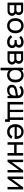

<svg xmlns="http://www.w3.org/2000/svg" viewBox="2994 -3612 868 6897"><g transform="rotate(90 3428.5 -164.0)"><path d="M348 -562.5Q424.5 -562.5 469 -518.5Q495 -497 508.5 -467.2Q522 -437.5 522 -403Q522 -353 492.5 -314.5Q489 -308 484.2 -302.8Q479.5 -297.5 474 -292.5Q500 -276.5 516.5 -252Q532.5 -234.5 541.2 -210.2Q550 -186 550 -160.5Q550 -124.5 535 -92.8Q520 -61 492.5 -38.5Q471.5 -20 442.8 -10Q414 0 385.5 0H73V-561.5ZM166.5 -318.5H348Q386 -318.5 409.5 -348Q427 -372.5 427 -403Q424.5 -434 409.5 -456.5Q398 -472 383.5 -478.8Q369 -485.5 348 -485.5H166.5ZM166.5 -76H371Q411.5 -76 434.5 -102Q455 -126.5 455 -160.5Q457.5 -193 434.5 -216.5Q427 -224.5 419.8 -229.5Q412.5 -234.5 404 -237.5Q395.5 -240.5 385.5 -241.5Q375.5 -242.5 362.5 -242.5H166.5Z M698 -77Q633 -159 633 -282.5Q633 -406.5 698 -486.5Q733.5 -530.5 787.5 -554Q842 -578 904 -578Q967 -578 1021 -554.8Q1075 -531.5 1110 -486.5Q1176 -407.5 1176 -282.5Q1176 -158.5 1110 -77Q1074 -31.5 1020.5 -8Q967 15.5 904 15.5Q842.5 15.5 788.2 -8Q734 -31.5 698 -77ZM1036.5 -430Q1015.5 -460 980 -475.2Q944.5 -490.5 904 -490.5Q863.5 -490.5 828.5 -475.2Q793.5 -460 772.5 -430Q732 -379 732 -282.5Q732 -186.5 772.5 -133.5Q795 -103.5 829.8 -88.2Q864.5 -73 904 -73Q944.5 -73 979.2 -88.2Q1014 -103.5 1036.5 -133.5Q1077 -186.5 1077 -282.5Q1077 -379 1036.5 -430Z M1360 -549Q1418 -578 1487.5 -578Q1570.5 -578 1622.5 -543.5Q1658.5 -521 1675.5 -488Q1692.5 -455 1692.5 -415.5Q1692.5 -341.5 1637.5 -295Q1672 -276.5 1689.5 -240.5Q1708 -204 1708 -164.5Q1708 -67.5 1626 -18.5Q1595.5 1 1561.8 8.2Q1528 15.5 1487.5 15.5Q1402 15.5 1335 -26Q1307 -42.5 1282.5 -69.5Q1257.5 -97.5 1243.5 -121L1317.5 -168.5Q1351 -122.5 1379 -104Q1429.5 -73 1492.5 -73Q1540 -73 1569.5 -92.5Q1613.5 -118.5 1613.5 -171Q1613.5 -197 1599.5 -216.2Q1585.5 -235.5 1560 -242.5Q1536 -252 1469.5 -252H1416.5V-329H1469.5Q1521 -329 1548.5 -340.5Q1571.5 -348 1584.5 -365.2Q1597.5 -382.5 1597.5 -405Q1597.5 -452 1560 -474Q1533 -490.5 1489.5 -490.5Q1439 -490.5 1386 -465.5Q1350.5 -446.5 1326 -422L1269.5 -485.5Q1291 -506 1313.5 -521.8Q1336 -537.5 1360 -549Z M2098 -562.5Q2174.5 -562.5 2219 -518.5Q2245 -497 2258.5 -467.2Q2272 -437.5 2272 -403Q2272 -353 2242.5 -314.5Q2239 -308 2234.2 -302.8Q2229.5 -297.5 2224 -292.5Q2250 -276.5 2266.5 -252Q2282.5 -234.5 2291.2 -210.2Q2300 -186 2300 -160.5Q2300 -124.5 2285 -92.8Q2270 -61 2242.5 -38.5Q2221.5 -20 2192.8 -10Q2164 0 2135.5 0H1823V-561.5ZM1916.5 -318.5H2098Q2136 -318.5 2159.5 -348Q2177 -372.5 2177 -403Q2174.5 -434 2159.5 -456.5Q2148 -472 2133.5 -478.8Q2119 -485.5 2098 -485.5H1916.5ZM1916.5 -76H2121Q2161.5 -76 2184.5 -102Q2205 -126.5 2205 -160.5Q2207.5 -193 2184.5 -216.5Q2177 -224.5 2169.8 -229.5Q2162.5 -234.5 2154 -237.5Q2145.5 -240.5 2135.5 -241.5Q2125.5 -242.5 2112.5 -242.5H1916.5Z M2941.5 -282.5Q2941.5 -154 2879 -75Q2861.5 -53 2839.8 -36.2Q2818 -19.5 2793 -8Q2768 3.5 2740.2 9.5Q2712.5 15.5 2684 15.5Q2631 15.5 2586 -1.5Q2541 -18.5 2508 -53V250H2414.5V-562.5H2497.5V-499Q2532 -536.5 2581 -557.2Q2630 -578 2684 -578Q2743 -578 2793.8 -555.2Q2844.5 -532.5 2879 -488.5Q2911.5 -448 2926.5 -394.2Q2941.5 -340.5 2941.5 -282.5ZM2842.5 -282.5Q2842.5 -379.5 2803 -431.5Q2780.5 -463 2746.8 -478.5Q2713 -494 2669.5 -494Q2630 -494 2597 -479.5Q2564 -465 2541.5 -436.5Q2497.5 -381.5 2497.5 -282.5Q2497.5 -235.5 2508.2 -194.8Q2519 -154 2541.5 -127Q2564.5 -98.5 2598.8 -84.2Q2633 -70 2672.5 -70Q2713 -70 2747.2 -85.5Q2781.5 -101 2804 -132.5Q2842.5 -184 2842.5 -282.5Z M3424.5 0V-85.5Q3386 -31.5 3334.5 -8Q3283 15.5 3210 15.5Q3127.5 15.5 3076 -31Q3024.5 -78 3024.5 -155Q3024.5 -209.5 3047.8 -248Q3071 -286.5 3123.5 -312.5Q3162 -330 3210.5 -340.5Q3235.5 -346 3269.5 -351.5Q3303.5 -357 3347.5 -363.5L3413 -373Q3411 -430 3374 -459.8Q3337 -489.5 3276.5 -489.5Q3229 -489.5 3189.8 -474.5Q3150.5 -459.5 3118.5 -421L3060 -483.5Q3103.5 -533 3159.2 -555.5Q3215 -578 3286 -578Q3329.5 -578 3369.5 -563.2Q3409.5 -548.5 3438 -523Q3507 -465 3507 -343.5V0ZM3414.5 -297Q3344.5 -286 3299.5 -278Q3254.5 -270 3233 -264.5Q3181.5 -254 3149.5 -228Q3117.5 -202 3117.5 -163.5Q3117.5 -120.5 3148.5 -92.5Q3180 -65.5 3228 -65.5Q3283.5 -65.5 3326.5 -88.2Q3369.5 -111 3392.5 -153Q3406.5 -180 3410.5 -210Q3412.5 -225.5 3413.5 -247Q3414.5 -268.5 3414.5 -297Z M4358 -84.5V88.5H4265.5V0H3642.5V-562.5H3732V-84.5H3924.5V-562.5H4007V-84.5H4198.5V-562.5H4288V-84.5Z M4579.5 -133.5Q4602 -103.5 4637.2 -88.2Q4672.5 -73 4712 -73Q4773 -73 4813 -101Q4853 -128.5 4873.5 -172L4963 -140.5Q4929 -65 4862 -24Q4798 15.5 4716 15.5Q4653.5 15.5 4597.5 -8.5Q4542.5 -32.5 4506 -77Q4441 -159 4441 -278Q4441 -406.5 4506 -486.5Q4542 -531.5 4595.5 -554.8Q4649 -578 4712 -578Q4838 -578 4911 -489.5Q4972.5 -412 4972.5 -283.5L4971.5 -255H4541Q4545 -180 4579.5 -133.5ZM4580.5 -435.5Q4550 -395 4543 -332.5H4876.5Q4871 -400 4842 -437.5Q4820.5 -466 4786 -481Q4751.5 -496 4712 -495Q4673 -496 4638.8 -480.8Q4604.5 -465.5 4580.5 -435.5Z M5569 -562.5V0H5476.5V-237.5H5180.5V0H5088V-562.5H5180.5V-326H5476.5V-562.5Z M6176.5 0H6087V-412.5L5792 0H5715V-562.5H5804.5V-156L6100.5 -562.5H6176.5Z M6784 0H6694.5V-412.5L6399.5 0H6322.5V-562.5H6412V-156L6708 -562.5H6784Z"/></g></svg>

Font: Russisch Sans Medium
Style: Regular
Weight: 500
Width: 4
Designer: Michael Sharanda (font) & Cristiano Sobral (main changes)
Foundry: Michael Sharanda
Version: Version 2.00;September 8, 2020;FontCreator 13.0.0.2681 64-bi